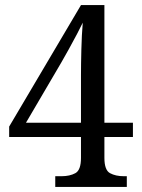

<svg xmlns="http://www.w3.org/2000/svg" viewBox="-20 -734 556 754"><path d="M197 0V-42H222Q254 -42 276 -54Q298 -66 298 -114V-196H16V-237L298 -714H390V-252H502V-196H390V-114Q390 -66 412 -54Q434 -42 466 -42H478V0ZM82 -252H298V-438Q298 -482 299.5 -540Q301 -598 305 -645Q298 -630 282.5 -600.5Q267 -571 249.5 -539.5Q232 -508 221 -489Z"/></svg>

Font: Noto Serif SemiCondensed
Style: Regular
Weight: 400
Width: 4
Designer: Monotype Design Team
Foundry: Monotype Imaging Inc.
Version: Version 2.013